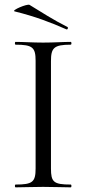

<svg xmlns="http://www.w3.org/2000/svg" viewBox="-20 -805 372 825"><path d="M265 -679C271 -676 274 -687 270 -689C208 -720 158 -753 107 -784C98 -790 26 -760 43 -756C132 -734 197 -709 265 -679ZM199 -81V-542C199 -599 211 -613 284 -613C288 -613 288 -625 284 -625C253 -625 213 -622 165 -622C121 -622 79 -625 47 -625C43 -625 43 -613 47 -613C120 -613 133 -601 133 -544V-81C133 -23 120 -12 47 -12C43 -12 43 0 47 0C79 0 121 -2 165 -2C213 -2 252 0 284 0C288 0 288 -12 284 -12C210 -12 199 -23 199 -81Z"/></svg>

Font: Cormorant SC
Style: Regular
Weight: 400
Designer: Christian Thalmann (Catharsis Fonts)
Version: Version 1.000;PS 001.000;hotconv 1.0.70;makeotf.lib2.5.58329